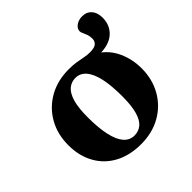

<svg xmlns="http://www.w3.org/2000/svg" viewBox="-158 -714 861 861"><g transform="rotate(-45 272.0 -283.5)"><path d="M269.5 -35.5Q295.5 -35.5 314.8 -51.2Q334 -67 344.5 -103Q355 -139 355 -199.5Q355 -267.5 344.8 -313.2Q334.5 -359 314.2 -382.5Q294 -406 264 -406Q238.5 -406 219.2 -390Q200 -374 189.2 -338Q178.5 -302 178.5 -241.5Q178.5 -174 188.8 -128Q199 -82 219.2 -58.8Q239.5 -35.5 269.5 -35.5ZM542 -510.5Q542 -463.5 509.8 -433.8Q477.5 -404 414.5 -404.5V-413.5Q460 -383.5 482.5 -333.5Q505 -283.5 505 -226.5Q505 -157 474 -102.8Q443 -48.5 388.5 -17.8Q334 13 263 13Q191 13 138.2 -15.5Q85.5 -44 57 -95.5Q28.5 -147 28.5 -214.5Q28.5 -285 59.5 -339Q90.5 -393 145 -423.8Q199.5 -454.5 271 -454.5Q298 -454.5 319 -451Q340 -447.5 357.5 -444Q375 -440.5 391.5 -440.5Q420 -440.5 431.5 -450.2Q443 -460 443 -476.5Q443 -491.5 438.8 -503.5Q434.5 -515.5 430 -524.8Q425.5 -534 425.5 -540Q426 -557 442.2 -568.5Q458.5 -580 480.5 -580Q509 -580 525.5 -561.2Q542 -542.5 542 -510.5Z"/></g></svg>

Font: Newsreader 24pt
Style: Bold
Weight: 700
Designer: Hugues Gentile
Foundry: Production Type
Version: Version 1.003